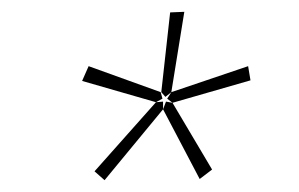

<svg xmlns="http://www.w3.org/2000/svg" viewBox="-20 -782 506 325"><path d="M270 -626 260 -618 253 -626 268 -761 292 -762ZM255 -615 244 -609 119 -645 130 -670 252 -626ZM404 -646 272 -608 263 -615 270 -626 400 -670ZM256 -597 157 -477 140 -492 244 -609 256 -610ZM339 -495 318 -479 256 -597 261 -610 272 -608Z"/></svg>

Font: Bitter Pro Thin
Style: Italic
Weight: 250
Italic angle: -9°
Designer: Sol Matas, and Bitter project Authors
Foundry: Sol Matas
Version: Version 1.010